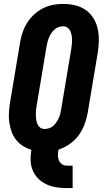

<svg xmlns="http://www.w3.org/2000/svg" viewBox="-20 -763 540 978"><path d="M321 195Q293 195 267 191Q241 187 217 176Q193 165 175 147Q157 129 147 105.5Q137 82 136 54.5Q135 27 140 0Q116 -7 96 -20Q76 -33 61.5 -51.5Q47 -70 39 -92.5Q31 -115 27.5 -139.5Q24 -164 25.5 -189Q27 -214 31 -240L82 -545Q86 -570 94.5 -596Q103 -622 117.5 -645.5Q132 -669 153 -688.5Q174 -708 198.5 -720.5Q223 -733 249.5 -738Q276 -743 302 -743Q333 -743 362.5 -736Q392 -729 416 -712.5Q440 -696 455.5 -671Q471 -646 477.5 -617.5Q484 -589 483.5 -558Q483 -527 478 -495L427 -190Q422 -160 411 -130.5Q400 -101 381.5 -75Q363 -49 335 -29.5Q307 -10 278 -1V0Q275 14 275 28Q275 42 280 54Q285 66 296 73.5Q307 81 321 81H350V195ZM207 -106Q219 -106 231 -110Q243 -114 252 -122.5Q261 -131 268 -141.5Q275 -152 280 -163Q285 -174 287.5 -186Q290 -198 292 -209L343 -514Q345 -526 346 -538Q347 -550 347 -561.5Q347 -573 344.5 -584.5Q342 -596 337.5 -606Q333 -616 323.5 -622.5Q314 -629 302 -629Q290 -629 278.5 -625Q267 -621 257.5 -612.5Q248 -604 241 -593.5Q234 -583 229.5 -572Q225 -561 222 -549Q219 -537 217 -526L166 -221Q164 -209 163 -197Q162 -185 162.5 -173.5Q163 -162 165 -150.5Q167 -139 171.5 -129Q176 -119 185.5 -112.5Q195 -106 207 -106Z"/></svg>

Font: Iosevka Heavy
Style: Italic
Weight: 900
Italic angle: -9°
Monospace: yes
Designer: Belleve Invis
Foundry: Belleve Invis
Version: Version 32.5.0; ttfautohint (v1.8.4)